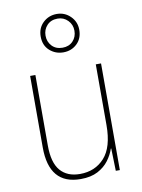

<svg xmlns="http://www.w3.org/2000/svg" viewBox="-90 -865 693 936"><g transform="rotate(-10 256.5 -396.5)"><path d="M428 -528V0H408L405 -111H403Q393 -81 372.5 -53.5Q352 -26 318 -8Q284 10 233 10Q77 10 77 -174V-528H103V-179Q103 -94 137 -54.5Q171 -15 234 -15Q309 -15 355.5 -66.5Q402 -118 402 -227V-528ZM257 -613Q218 -613 189.5 -638.5Q161 -664 161 -708Q161 -750 189 -776.5Q217 -803 257 -803Q296 -803 324 -775.5Q352 -748 352 -708Q352 -665 324.5 -639Q297 -613 257 -613ZM257 -636Q289 -636 308.5 -656.5Q328 -677 328 -708Q328 -738 307.5 -759Q287 -780 257 -780Q224 -780 204.5 -759Q185 -738 185 -708Q185 -678 204.5 -657Q224 -636 257 -636Z"/></g></svg>

Font: Noto Sans Myanmar UI SemiCondensed Thin
Style: Regular
Weight: 100
Width: 4
Designer: Monotype Design Team
Foundry: Monotype Imaging Inc.
Version: Version 2.103; ttfautohint (v1.8.4.7-5d5b)